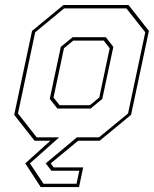

<svg xmlns="http://www.w3.org/2000/svg" viewBox="-20 -560 612 764"><path d="M126 -13.5H374L489.5 -108.5L558 -431.5L483 -526.5H235L120 -431.5L51.5 -108.5ZM208.5 -128 178 -166.5 222 -373.5 269 -412H401L431 -373.5L387 -166.5L340.5 -128ZM217 -141.5H338L375 -172L416.5 -368L392.5 -398.5H271.5L234.5 -368L193 -172ZM215.5 -13.5 99 90 153 171H284.5L295.5 119.5H184.5L162 90L286 -13.5ZM491.5 -540 572.5 -437 501.5 -103 376.5 0H291L182 90L193.5 106H311L294.5 184.5H142L80.5 90L180.5 0H117.5L36.5 -103L107.5 -437L232.5 -540Z"/></svg>

Font: Tourney Thin Thin
Style: Italic
Weight: 250
Italic angle: -12°
Version: Version 1.015